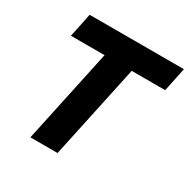

<svg xmlns="http://www.w3.org/2000/svg" viewBox="-160 -857 989 1004"><g transform="rotate(30 334.5 -355.0)"><path d="M273 -566H70L100 -710H669L639 -566H437L316 0H152Z"/></g></svg>

Font: Raleway ExtraBold
Style: Italic
Weight: 800
Italic angle: -12°
Designer: Matt McInerney, Pablo Impallari, Rodrigo Fuenzalida
Foundry: Matt McInerney, Pablo Impallari, Rodrigo Fuenzalida
Version: Version 4.026